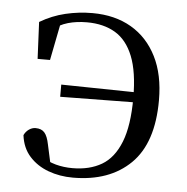

<svg xmlns="http://www.w3.org/2000/svg" viewBox="-44 -575 616 632"><g transform="rotate(5 263.5 -258.5)"><path d="M219.3 14.6Q175.4 14.6 137.9 0.7Q100.3 -13.2 75.4 -40.9Q50.5 -68.5 45.3 -110.6Q50.9 -122.7 61.4 -130Q71.9 -137.2 83.2 -137.2Q102.7 -137.2 112.7 -125.7Q122.8 -114.3 128.2 -87L143.6 -16.4L101.8 -50.1Q133.6 -30.4 159.9 -23.4Q186.2 -16.4 215.1 -16.4Q271.4 -16.4 311.5 -39.8Q351.5 -63.2 373.1 -117.8Q394.8 -172.4 394.8 -264.2Q394.8 -350 374.2 -401.5Q353.6 -452.9 315.1 -475.8Q276.5 -498.8 221.4 -498.8Q187.4 -498.8 158.9 -490.7Q130.4 -482.6 101.8 -460.7L137.3 -499L110.8 -364.7H69.8L64.1 -486.2Q104 -509.8 147.8 -520.2Q191.5 -530.6 236.7 -530.6Q311 -530.6 365.4 -498.9Q419.7 -467.2 449.6 -407.7Q479.6 -348.3 479.6 -263.8Q479.6 -122.5 409.7 -53.9Q339.8 14.6 219.3 14.6ZM154.7 -246.9V-287.2L434.7 -282.6V-250.4Z"/></g></svg>

Font: Noto Serif TC
Style: Regular
Weight: 200
Designer: Ryoko NISHIZUKA 西塚涼子 (kana & ideographs); Frank Grießhammer (Latin, Greek & Cyrillic); Wenlong ZHANG 张文龙 (bopomofo); San
Foundry: Adobe
Version: Version 2.001;hotconv 1.1.0;makeotfexe 2.6.0